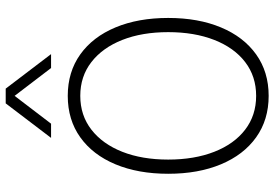

<svg xmlns="http://www.w3.org/2000/svg" viewBox="-168 -806 985 690"><g transform="rotate(-90 325.0 -460.5)"><path d="M326 12Q240 12 177 -33Q114 -78 80 -159.5Q46 -241 46 -349Q46 -457 80 -538.5Q114 -620 177 -665Q240 -710 326 -710Q412 -710 475 -665Q538 -620 572 -538.5Q606 -457 606 -349Q606 -241 572 -159.5Q538 -78 475 -33Q412 12 326 12ZM326 -33Q396 -33 447.5 -72.5Q499 -112 527 -183.5Q555 -255 555 -349Q555 -443 527 -514Q499 -585 447.5 -625Q396 -665 326 -665Q256 -665 204.5 -625Q153 -585 125 -514Q97 -443 97 -349Q97 -255 125 -183.5Q153 -112 204.5 -72.5Q256 -33 326 -33ZM175 -770 299 -933H352L476 -770H426L326 -901L226 -770Z"/></g></svg>

Font: Azeret Mono Thin
Style: Regular
Weight: 100
Designer: Martin Vácha
Foundry: Displaay
Version: Version 1.002